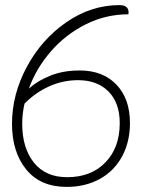

<svg xmlns="http://www.w3.org/2000/svg" viewBox="-20 -725 617 752"><path d="M489 -243Q489 -170 458.5 -113Q428 -56 371.5 -24.5Q315 7 241 7Q138 7 82.5 -61.5Q27 -130 27 -240Q27 -355 85 -463Q143 -571 240 -638Q337 -705 448 -705Q488 -705 483 -669Q394 -669 315.5 -629.5Q237 -590 179.5 -524Q122 -458 93 -378Q129 -410 179 -429.5Q229 -449 292 -449Q383 -449 436 -393.5Q489 -338 489 -243ZM449 -243Q449 -322 405 -366.5Q361 -411 286 -411Q226 -411 172 -386.5Q118 -362 76 -319Q67 -280 67 -240Q67 -146 112.5 -88.5Q158 -31 243 -31Q337 -31 393 -89Q449 -147 449 -243Z"/></svg>

Font: Krub ExtraLight
Style: Italic
Weight: 275
Italic angle: -8°
Designer: Ekaluck Peanpanawate
Foundry: Cadson Demak Co.,Ltd.
Version: Version 1.000; ttfautohint (v1.6)